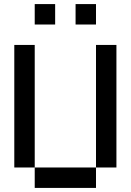

<svg xmlns="http://www.w3.org/2000/svg" viewBox="-20 -920 640 940"><path d="M450 0H150V-100H50V-700H150V-100H450V-700H550V-100H450ZM350 -800V-900H450V-800ZM150 -800V-900H250V-800Z"/></svg>

Font: Matrix Sans
Style: Regular
Weight: 400
Designer: Brad Neil
Version: Version 1.100